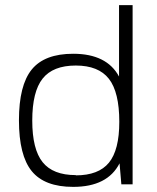

<svg xmlns="http://www.w3.org/2000/svg" viewBox="-20 -720 614 750"><path d="M266 10Q154 10 104 -51.5Q54 -113 54 -250Q54 -387 104 -448.5Q154 -510 266 -510Q397 -510 445 -421V-700H498V0H454L447 -82Q400 10 266 10ZM276 -36V-35Q365 -35 405.5 -84.5Q446 -134 446 -244Q446 -360 405.5 -412Q365 -464 276 -464Q187 -464 146.5 -413Q106 -362 106 -249Q106 -137 146.5 -86.5Q187 -36 276 -36Z"/></svg>

Font: Fivo Sans Light
Style: Regular
Weight: 300
Designer: Alexander Slobzheninov
Foundry: Alexander Slobzheninov
Version: 1.0